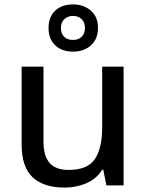

<svg xmlns="http://www.w3.org/2000/svg" viewBox="-20 -840 664 870"><path d="M540 -538V0H462L448 -71H443Q417 -29 371 -9.5Q325 10 273 10Q178 10 128 -36.5Q78 -83 78 -186V-538H177V-197Q177 -134 204.5 -102Q232 -70 291 -70Q377 -70 410 -119.5Q443 -169 443 -262V-538ZM311 -606Q261 -606 230.5 -634.5Q200 -663 200 -713Q200 -764 230.5 -792Q261 -820 311 -820Q359 -820 391.5 -792Q424 -764 424 -714Q424 -663 392 -634.5Q360 -606 311 -606ZM311 -659Q335 -659 350 -673.5Q365 -688 365 -713Q365 -739 349.5 -753.5Q334 -768 311 -768Q288 -768 272 -753.5Q256 -739 256 -713Q256 -688 270.5 -673.5Q285 -659 311 -659Z"/></svg>

Font: Noto Sans Sundanese Medium
Style: Regular
Weight: 500
Version: Version 2.003